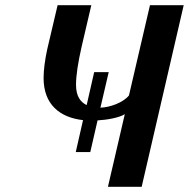

<svg xmlns="http://www.w3.org/2000/svg" viewBox="-20 -720 728 740"><path d="M343 -442 314 -315C291 -326 273 -348 273 -393C273 -428 280 -476 295 -542L332 -700H202L162 -530C153 -488 148 -450 148 -419C148 -318 210 -267 300 -257L272 -134H328L356 -256C392 -258 439 -266 461 -280L396 0H526L688 -700H558L477 -352C454 -324 403 -306 367 -305L399 -442Z"/></svg>

Font: Pfennig
Style: BoldItalic
Weight: 700
Italic angle: -13°
Version: Version 20100423